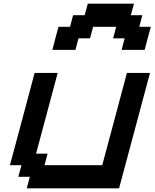

<svg xmlns="http://www.w3.org/2000/svg" viewBox="-20 -1020 837 1040"><path d="M125 0H625Q652.8 -104 708.7 -312.3Q764.6 -520.5 792.5 -625H667.5Q645.5 -542 600.8 -375.2Q556.2 -208.5 533.7 -125H221.2L237.8 -187.5H175.3L292.5 -625H167.5Q145.5 -542 100.8 -375Q56.2 -208 33.7 -125H96.2L79.1 -62.5H141.6ZM638.7 -750H763.7Q769 -770.5 780 -812.5Q791 -854.5 796.9 -875H734.4L751 -937.5H688.5L705.6 -1000H455.6L438.5 -937.5H376L359.4 -875H296.9Q291 -854 280 -812.5Q269 -771 263.7 -750H388.7L405.3 -812.5H467.8L484.4 -875H609.4L592.8 -812.5H655.3Z"/></svg>

Font: Faithful 32x
Style: Oblique
Weight: 400
Foundry: Faithful Resource Pack
Version: Version 1.0; January 27, 2023